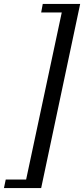

<svg xmlns="http://www.w3.org/2000/svg" viewBox="-77 -720 425 970"><path d="M131 230H-57L-48 187H55L235 -657H131L139 -700H328Z"/></svg>

Font: PTSerifItalic
Style: Italic
Weight: 400
Italic angle: -12°
Designer: A.Korolkova, O.Umpeleva, V.Yefimov
Foundry: ParaType Ltd
Version: Version 1.000W OFL